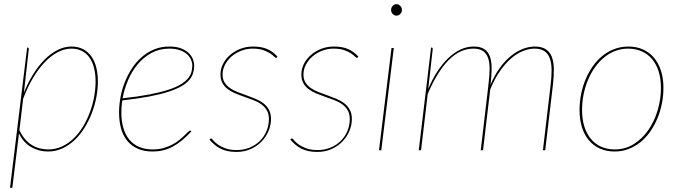

<svg xmlns="http://www.w3.org/2000/svg" viewBox="-20 -720 3258 920"><path d="M28 180 110 -492H112Q116 -492 117 -489.8Q118 -487.5 118 -485L94.5 -275.5Q114 -324.5 139.5 -365.2Q165 -406 194.5 -435.2Q224 -464.5 256.5 -480.8Q289 -497 322 -497Q354.5 -497 378.5 -484.2Q402.5 -471.5 418.2 -449Q434 -426.5 441.5 -395.8Q449 -365 449 -329Q449 -293.5 441.8 -254.8Q434.5 -216 420.2 -178.8Q406 -141.5 385.2 -108Q364.5 -74.5 338 -49.2Q311.5 -24 279.2 -9Q247 6 210 6Q167 6 129.5 -15.2Q92 -36.5 71 -81L39 180ZM322 -487Q289.5 -487 257.2 -470.2Q225 -453.5 195 -422.5Q165 -391.5 138.5 -347Q112 -302.5 91 -247L73 -96.5Q85 -71 100.2 -53.2Q115.5 -35.5 133.2 -24.8Q151 -14 170.8 -9Q190.5 -4 211 -4Q247 -4 277.8 -18.5Q308.5 -33 333.8 -57.5Q359 -82 378.5 -114.8Q398 -147.5 411.2 -183.5Q424.5 -219.5 431.2 -257Q438 -294.5 438 -329Q438 -365.5 430.5 -394.8Q423 -424 408.5 -444.5Q394 -465 372.2 -476Q350.5 -487 322 -487Z M910.5 -407Q910.5 -387.5 905.2 -369.8Q900 -352 886.2 -336Q872.5 -320 848 -306Q823.5 -292 785.2 -279.8Q747 -267.5 693 -257.2Q639 -247 566 -239Q561.5 -209.5 561.5 -181Q561.5 -140 571 -107.2Q580.5 -74.5 599.2 -51.5Q618 -28.5 646.2 -16.2Q674.5 -4 712.5 -4Q741 -4 764.2 -10.8Q787.5 -17.5 806 -27.5Q824.5 -37.5 838.8 -49Q853 -60.5 863.2 -70.5Q873.5 -80.5 880.5 -87.2Q887.5 -94 891.5 -94Q894.5 -94 896.5 -92L897.5 -91Q874 -65.5 851.8 -47.2Q829.5 -29 807 -17Q784.5 -5 761 0.5Q737.5 6 711.5 6Q671.5 6 641.2 -7Q611 -20 590.8 -44Q570.5 -68 560.5 -102.8Q550.5 -137.5 550.5 -181Q550.5 -217 557.5 -254.8Q564.5 -292.5 578.5 -327.5Q592.5 -362.5 613 -393.5Q633.5 -424.5 660.2 -447.5Q687 -470.5 719.8 -483.8Q752.5 -497 791.5 -497Q826.5 -497 849.5 -487.5Q872.5 -478 886 -464Q899.5 -450 905 -434.5Q910.5 -419 910.5 -407ZM791.5 -487Q744 -487 706.2 -466.5Q668.5 -446 640.2 -412.5Q612 -379 593.8 -336.2Q575.5 -293.5 567.5 -249Q641.5 -257 695 -267.2Q748.5 -277.5 785.5 -289.5Q822.5 -301.5 845.2 -315.2Q868 -329 880.5 -344Q893 -359 897.2 -374.8Q901.5 -390.5 901.5 -407Q901.5 -419 895.8 -433Q890 -447 877.2 -459Q864.5 -471 843.2 -479Q822 -487 791.5 -487Z M1307.5 -446Q1306 -443 1302.5 -443Q1299 -443 1292.5 -449.8Q1286 -456.5 1273.5 -464.8Q1261 -473 1241 -480Q1221 -487 1190.5 -487Q1162 -487 1136 -477Q1110 -467 1090 -449.8Q1070 -432.5 1058.2 -410Q1046.5 -387.5 1046.5 -363Q1046.5 -340 1056.5 -324.2Q1066.5 -308.5 1082.8 -297.5Q1099 -286.5 1119.8 -278.5Q1140.5 -270.5 1162.2 -262.8Q1184 -255 1205 -246.2Q1226 -237.5 1242.2 -225Q1258.5 -212.5 1268.5 -194.2Q1278.5 -176 1278.5 -150Q1278.5 -120.5 1266.5 -92Q1254.5 -63.5 1232.8 -41.2Q1211 -19 1180.5 -5.5Q1150 8 1112.5 8Q1088.5 8 1069.8 3.8Q1051 -0.5 1036 -8Q1021 -15.5 1008.2 -26.5Q995.5 -37.5 983.5 -51L986.5 -54Q989.5 -57 991.5 -57Q994 -57 1001 -48.2Q1008 -39.5 1022 -29Q1036 -18.5 1058.2 -9.8Q1080.5 -1 1114.5 -1Q1148.5 -1 1177 -13Q1205.5 -25 1225.8 -45.2Q1246 -65.5 1257.2 -92.5Q1268.5 -119.5 1268.5 -150Q1268.5 -174.5 1258.5 -191.5Q1248.5 -208.5 1232.2 -220.2Q1216 -232 1195 -240Q1174 -248 1152.2 -255.5Q1130.5 -263 1109.8 -271.5Q1089 -280 1072.8 -291.8Q1056.5 -303.5 1046.5 -320.8Q1036.5 -338 1036.5 -363Q1036.5 -389.5 1048.8 -413.8Q1061 -438 1082.2 -456.5Q1103.5 -475 1131.8 -486Q1160 -497 1192.5 -497Q1231 -497 1258.5 -485.8Q1286 -474.5 1309.5 -449Z M1695 -446Q1693.5 -443 1690 -443Q1686.5 -443 1680 -449.8Q1673.5 -456.5 1661 -464.8Q1648.5 -473 1628.5 -480Q1608.5 -487 1578 -487Q1549.5 -487 1523.5 -477Q1497.5 -467 1477.5 -449.8Q1457.5 -432.5 1445.8 -410Q1434 -387.5 1434 -363Q1434 -340 1444 -324.2Q1454 -308.5 1470.2 -297.5Q1486.5 -286.5 1507.2 -278.5Q1528 -270.5 1549.8 -262.8Q1571.5 -255 1592.5 -246.2Q1613.5 -237.5 1629.8 -225Q1646 -212.5 1656 -194.2Q1666 -176 1666 -150Q1666 -120.5 1654 -92Q1642 -63.5 1620.2 -41.2Q1598.5 -19 1568 -5.5Q1537.5 8 1500 8Q1476 8 1457.2 3.8Q1438.5 -0.5 1423.5 -8Q1408.5 -15.5 1395.8 -26.5Q1383 -37.5 1371 -51L1374 -54Q1377 -57 1379 -57Q1381.5 -57 1388.5 -48.2Q1395.5 -39.5 1409.5 -29Q1423.5 -18.5 1445.8 -9.8Q1468 -1 1502 -1Q1536 -1 1564.5 -13Q1593 -25 1613.2 -45.2Q1633.5 -65.5 1644.8 -92.5Q1656 -119.5 1656 -150Q1656 -174.5 1646 -191.5Q1636 -208.5 1619.8 -220.2Q1603.5 -232 1582.5 -240Q1561.5 -248 1539.8 -255.5Q1518 -263 1497.2 -271.5Q1476.5 -280 1460.2 -291.8Q1444 -303.5 1434 -320.8Q1424 -338 1424 -363Q1424 -389.5 1436.2 -413.8Q1448.5 -438 1469.8 -456.5Q1491 -475 1519.2 -486Q1547.5 -497 1580 -497Q1618.5 -497 1646 -485.8Q1673.5 -474.5 1697 -449Z M1867 -490 1807 0H1796L1856 -490ZM1906 -672Q1906 -661.5 1898 -653.2Q1890 -645 1880 -645Q1869.5 -645 1861.8 -653.2Q1854 -661.5 1854 -672Q1854 -683.5 1861.8 -691.8Q1869.5 -700 1880 -700Q1890 -700 1898 -691.8Q1906 -683.5 1906 -672Z M1986.5 0 2045.5 -492H2047.5Q2051.5 -492 2052.5 -489.8Q2053.5 -487.5 2053.5 -485L2032 -294Q2051.5 -340.5 2076 -378Q2100.5 -415.5 2128.5 -442Q2156.5 -468.5 2187 -482.8Q2217.5 -497 2249.5 -497Q2281.5 -497 2300.2 -484.8Q2319 -472.5 2327.5 -449Q2336 -425.5 2335.8 -391.5Q2335.5 -357.5 2330.5 -314Q2349.5 -360 2374.8 -394.5Q2400 -429 2428 -451.8Q2456 -474.5 2485.5 -485.8Q2515 -497 2542.5 -497Q2574.5 -497 2594.2 -484.8Q2614 -472.5 2623.5 -449Q2633 -425.5 2633.8 -391.5Q2634.5 -357.5 2629.5 -314L2592.5 0H2581.5L2618.5 -314Q2623.5 -355 2623 -387Q2622.5 -419 2614.2 -441.2Q2606 -463.5 2588.2 -475.2Q2570.5 -487 2541.5 -487Q2514.5 -487 2485.8 -475.5Q2457 -464 2429.2 -440.2Q2401.5 -416.5 2375.8 -379.5Q2350 -342.5 2329 -291.5L2294.5 0H2283.5L2320.5 -314Q2325.5 -355 2326 -387Q2326.5 -419 2319 -441.2Q2311.5 -463.5 2294.8 -475.2Q2278 -487 2248.5 -487Q2183.5 -487 2128.8 -431Q2074 -375 2029.5 -269.5L1997.5 0Z M2926 -4Q2975.5 -4 3016.2 -29.2Q3057 -54.5 3086 -96Q3115 -137.5 3131 -190.5Q3147 -243.5 3147 -299Q3147 -343 3136 -377.8Q3125 -412.5 3104.5 -436.8Q3084 -461 3055 -474Q3026 -487 2990 -487Q2957 -487 2927.8 -475.8Q2898.5 -464.5 2874 -444.2Q2849.5 -424 2830 -396.2Q2810.5 -368.5 2797 -335.8Q2783.5 -303 2776.2 -266.8Q2769 -230.5 2769 -193Q2769 -149 2780 -114Q2791 -79 2811.2 -54.5Q2831.5 -30 2860.5 -17Q2889.5 -4 2926 -4ZM2925 6Q2886 6 2854.8 -8Q2823.5 -22 2801.8 -47.8Q2780 -73.5 2768.5 -110.2Q2757 -147 2757 -193Q2757 -231.5 2764.5 -269Q2772 -306.5 2786.2 -340.2Q2800.5 -374 2820.8 -402.8Q2841 -431.5 2867 -452.5Q2893 -473.5 2924.2 -485.2Q2955.5 -497 2991 -497Q3030 -497 3061 -483Q3092 -469 3113.8 -443.2Q3135.5 -417.5 3147.2 -381Q3159 -344.5 3159 -299Q3159 -261 3151.5 -223.5Q3144 -186 3129.8 -152Q3115.5 -118 3095.2 -89Q3075 -60 3049 -39Q3023 -18 2991.8 -6Q2960.5 6 2925 6Z"/></svg>

Font: Lato Hairline
Style: Italic
Weight: 100
Italic angle: -7°
Designer: Lukasz Dziedzic
Foundry: tyPoland Lukasz Dziedzic
Version: Version 2.007; 2014-02-27